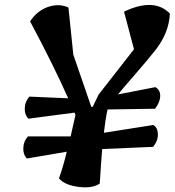

<svg xmlns="http://www.w3.org/2000/svg" viewBox="-20 -770 720 791"><path d="M619 -322 423 -319Q414 -277 408 -223L611 -255Q629 -246 630.5 -219Q632 -192 611 -165L401 -156Q397 -110 391 -14Q362 7 304.5 0Q247 -7 223 -35Q241 -85 255 -145L91 -117Q75 -133 76 -160.5Q77 -188 95 -208H271Q277 -237 291 -297L287 -306L97 -281Q81 -297 82 -324.5Q83 -352 101 -372L261 -365Q202 -498 104 -682Q133 -726 178 -741.5Q223 -757 262 -739L282 -545L356 -330H362L386 -380L532 -567L491 -722Q615 -781 680 -714Q676 -636 623 -567Q591 -526 537 -464Q483 -402 466 -381L620 -411Q640 -400 640 -375Q640 -350 619 -322Z"/></svg>

Font: Tillana SemiBold
Style: Regular
Weight: 600
Designer: Lipi Raval (Devanagari, Latin), Jonny Pinhorn (Latin)
Foundry: Indian Type Foundry
Version: Version 2.003;PS 1.0;hotconv 1.0.79;makeotf.lib2.5.61930; tt